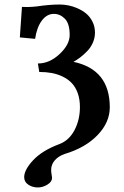

<svg xmlns="http://www.w3.org/2000/svg" viewBox="-20 -678 544 841"><path d="M146 143.1Q122.1 143.1 104 130.9Q85.9 118.7 85.9 98.1Q85.9 65.9 125.2 23.7Q164.6 -18.6 240.2 -46.9Q282.7 -63 306.6 -108.4Q330.1 -153.8 330.1 -209Q330.1 -243.2 320.6 -269.8Q311 -296.4 294.7 -313.7Q278.3 -331.1 255.1 -342.3Q231.9 -353.5 206.5 -358.2Q181.2 -362.8 151.9 -362.8L146 -399.9Q196.8 -399.9 241 -441.2Q285.2 -482.4 285.2 -524.9Q285.2 -574.7 264.2 -595.9Q243.2 -617.2 215.8 -617.2Q185.1 -617.2 163.1 -587.6Q141.1 -558.1 133.8 -507.8L66.9 -514.2L76.2 -647.9Q106.4 -646 141.1 -649.9Q196.3 -658.2 242.2 -658.2Q259.8 -658.2 279.1 -654.5Q298.3 -650.9 319.6 -641.6Q340.8 -632.3 357.4 -618.7Q374 -605 385 -583.3Q396 -561.5 396 -535.2Q396 -511.7 386.5 -490.5Q377 -469.2 361.1 -453.1Q345.2 -437 331.3 -426.5Q317.4 -416 301.8 -407.2Q460.9 -373.5 460.9 -208Q460.9 -142.1 407.5 -86.4Q354 -30.8 264.2 -3.9Q236.8 5.4 220.5 23.7Q204.1 42 204.1 65.9Q204.1 77.1 206.1 86.9Q208 100.6 208 101.1Q208 118.2 187.7 130.6Q167.5 143.1 146 143.1Z"/></svg>

Font: Linux Libertine G
Style: Bold
Weight: 700
Designer: Philipp H. Poll
Foundry: Philipp H. Poll
Version: Version 5.0.3